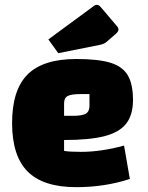

<svg xmlns="http://www.w3.org/2000/svg" viewBox="-20 -759 610 794"><path d="M493 -157 517 -19Q414 15 295 15Q159 15 94.5 -49.5Q30 -114 30 -250Q30 -387 94 -451Q158 -515 295 -515Q387 -515 437 -499.5Q487 -484 508.5 -447.5Q530 -411 530 -345Q530 -284 502 -248Q474 -212 412.5 -196Q351 -180 245 -180V-135Q266 -131 315 -131Q398 -131 493 -157ZM245 -332V-280H281Q320 -280 335 -289Q350 -298 350 -322V-370H314Q275 -370 260 -362Q245 -354 245 -332ZM180 -596 369 -735Q374 -739 380 -739Q385 -739 388.5 -737Q392 -735 398 -728L461 -654Q470 -644 470 -637Q470 -629 459 -619L421 -586Q410 -577 395 -574L221 -539Z"/></svg>

Font: Changa ExtraBold
Style: Regular
Weight: 800
Designer: Eduardo Rodriguez Tunni
Foundry: Eduardo Rodriguez Tunni
Version: Version 2.002; ttfautohint (v1.5) -l 8 -r 50 -G 220 -x 14 -H